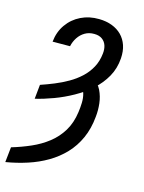

<svg xmlns="http://www.w3.org/2000/svg" viewBox="-125 -606 668 889"><g transform="rotate(15 208.5 -162.0)"><path d="M44.9 -104.5 51.8 -172.9Q83.5 -183.6 116.2 -197Q148.9 -210.4 179.2 -227.8Q209.5 -245.1 234.4 -268.1Q259.3 -291 275.6 -320.8Q292 -350.6 295.9 -388.7Q298.3 -410.2 292.5 -427.5Q286.6 -444.8 272 -455.3Q257.3 -465.8 234.4 -465.8Q209.5 -466.3 189.9 -454.8Q170.4 -443.4 157.7 -424.1Q145 -404.8 140.1 -381.8L56.6 -381.3Q61.5 -429.2 86.7 -464.8Q111.8 -500.5 151.4 -519.8Q190.9 -539.1 238.8 -538.1Q272.9 -537.6 300.5 -527.1Q328.1 -516.6 347.2 -497.3Q366.2 -478 375.5 -450.7Q384.8 -423.3 382.3 -388.2Q378.9 -339.4 356.4 -299.3Q334 -259.3 298.3 -227.5Q262.7 -195.8 219.7 -171.9Q176.8 -147.9 131.6 -131.1Q86.4 -114.3 44.9 -104.5ZM229.5 -222.7 278.8 -267.6Q308.1 -251 322 -222.4Q335.9 -193.8 339.6 -160.9Q343.3 -127.9 339.8 -97.2Q334.5 -39.1 313.7 7.1Q293 53.2 259.8 88.1Q226.6 123 184.1 147.9Q141.6 172.9 92 189Q42.5 205.1 -10.7 213.9L-2.9 141.1Q44.4 127 87.9 107.9Q131.3 88.9 166.7 61.3Q202.1 33.7 225.8 -5.1Q249.5 -43.9 256.8 -97.2Q259.8 -117.7 260.7 -141.8Q261.7 -166 255.4 -187.5Q249 -209 229.5 -222.7Z"/></g></svg>

Font: Roboto Condensed
Style: Italic
Weight: 400
Italic angle: -12°
Designer: Christian Robertson
Foundry: Google
Version: Version 3.0